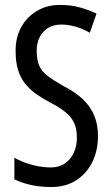

<svg xmlns="http://www.w3.org/2000/svg" viewBox="-20 -744 453 774"><path d="M375 -196Q375 -136 351.5 -89.5Q328 -43 286 -16.5Q244 10 187 10Q158 10 132 6.5Q106 3 82.5 -4Q59 -11 38 -21V-108Q72 -89 111 -79Q150 -69 184 -69Q218 -69 241.5 -85Q265 -101 277.5 -128.5Q290 -156 290 -188Q290 -223 279.5 -247Q269 -271 245 -291Q221 -311 180 -332Q148 -349 122.5 -367.5Q97 -386 79.5 -409Q62 -432 52.5 -463Q43 -494 43 -536Q42 -592 65.5 -634.5Q89 -677 130.5 -701Q172 -725 225 -724Q267 -724 304 -713.5Q341 -703 369 -689L342 -612Q312 -629 283 -637Q254 -645 227 -645Q196 -645 174 -631.5Q152 -618 140 -594.5Q128 -571 128 -540Q128 -503 138 -479.5Q148 -456 172.5 -437.5Q197 -419 238 -396Q285 -372 315 -343Q345 -314 360 -278Q375 -242 375 -196Z"/></svg>

Font: Noto Sans Arabic ExtraCondensed
Style: Regular
Weight: 400
Width: 2
Designer: Monotype Design Team, Nadine Chahine, Nizar Qandah and Khaled Hosny
Foundry: Monotype Imaging Inc.
Version: Version 2.012